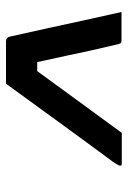

<svg xmlns="http://www.w3.org/2000/svg" viewBox="87 -877 426 640"><g transform="rotate(-90 300.0 -557.0)"><path d="M341 -750H482Q495 -750 498 -737Q514 -666 526.5 -608.5Q539 -551 551.5 -493.5Q564 -436 580 -365H487Q480 -365 477.5 -366.5Q475 -368 473 -375Q460 -429 451 -470Q442 -511 433.5 -552Q425 -593 413 -646H383Q341 -588 309 -544.5Q277 -501 246.5 -459Q216 -417 177 -364H74Q66 -364 68 -372Q69 -375 71.5 -379Q74 -383 81 -394Q93 -410 120.5 -447.5Q148 -485 185 -535.5Q222 -586 262.5 -642Q303 -698 341 -750Z"/></g></svg>

Font: Recursive Sn Lnr St Med
Style: Italic
Weight: 500
Italic angle: -15°
Version: Version 1.079;hotconv 1.0.112;makeotfexe 2.5.65598; ttfautoh